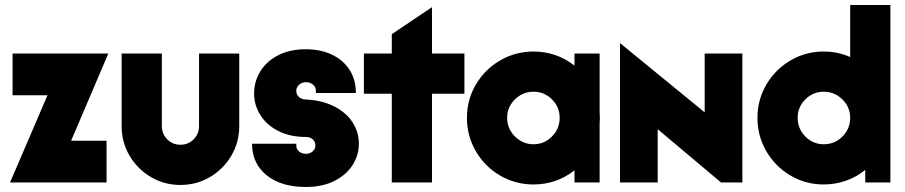

<svg xmlns="http://www.w3.org/2000/svg" viewBox="-20 -726 3603 764"><path d="M169 -347H30V-513H411L263 -166H404V0H20Z M464 -224V-513H624V-224Q624 -193 645.5 -171.5Q667 -150 698 -150Q729 -150 750.5 -171.5Q772 -193 772 -224V-513H932V-224Q932 -160 900.5 -106.5Q869 -53 815.5 -21.5Q762 10 698 10Q634 10 580.5 -21.5Q527 -53 495.5 -106.5Q464 -160 464 -224Z M983 -153V-154H1159V-147Q1159 -133 1170 -123.5Q1181 -114 1197 -114Q1213 -114 1224 -123.5Q1235 -133 1235 -147Q1235 -162 1224.5 -171.5Q1214 -181 1197 -181Q1134 -181 1087 -205Q1040 -229 1015.5 -269Q991 -309 991 -354Q991 -401 1015.5 -441.5Q1040 -482 1086.5 -506Q1133 -530 1197 -530Q1256 -530 1301 -508.5Q1346 -487 1371 -448Q1396 -409 1396 -358V-356H1237V-365Q1237 -379 1225.5 -389Q1214 -399 1198 -399Q1182 -399 1170.5 -389Q1159 -379 1159 -365Q1159 -350 1169 -340.5Q1179 -331 1197 -330Q1262 -327 1310 -302.5Q1358 -278 1383 -239Q1408 -200 1408 -154Q1408 -108 1382.5 -68.5Q1357 -29 1309.5 -5.5Q1262 18 1197 18Q1098 18 1040.5 -29Q983 -76 983 -153Z M1539 -353H1428V-513H1539V-590L1698 -697L1699 -696V-513H1828V-353H1699V0H1539Z M1838 -257Q1838 -329 1873.5 -389.5Q1909 -450 1970 -485.5Q2031 -521 2103 -521Q2194 -521 2266 -465V-513H2366V-280L2367 -257L2366 -234V0H2266V-48Q2194 8 2103 8Q2031 8 1970 -27.5Q1909 -63 1873.5 -124Q1838 -185 1838 -257ZM2207 -257Q2207 -300 2176.5 -330.5Q2146 -361 2103 -361Q2060 -361 2029 -330.5Q1998 -300 1998 -257Q1998 -214 2029 -183Q2060 -152 2103 -152Q2146 -152 2176.5 -183Q2207 -214 2207 -257Z M2447 -553H2449L2784 -279V-513H2934V0H2849L2597 -212V0H2447Z M2994 -257Q2994 -329 3029.5 -389.5Q3065 -450 3125.5 -485.5Q3186 -521 3258 -521Q3313 -521 3363 -499V-706H3523V0H3423V-50Q3389 -22 3346.5 -7Q3304 8 3258 8Q3186 8 3125.5 -27.5Q3065 -63 3029.5 -124Q2994 -185 2994 -257ZM3363 -257Q3363 -300 3332 -330.5Q3301 -361 3258 -361Q3215 -361 3184.5 -330.5Q3154 -300 3154 -257Q3154 -214 3184.5 -183Q3215 -152 3258 -152Q3302 -152 3332.5 -183Q3363 -214 3363 -257Z"/></svg>

Font: Lineal Heavy
Style: Regular
Weight: 900
Designer: Created by Frank Adebiaye with contributions from Anton Moglia & Ariel Martín Pérez
Created by Frank ADEBIAYE with FontF
Foundry: Velvetyne Type Foundry
Version: Version 2.000